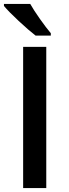

<svg xmlns="http://www.w3.org/2000/svg" viewBox="-23 -951 348 971"><path d="M234 -783Q211 -810 179.5 -854.5Q148 -899 130 -931H-3V-921Q20 -893 71.5 -845Q123 -797 157 -771H234ZM211 -714H94V0H211Z"/></svg>

Font: OpenSansMMV
Style: Semibold
Weight: 600
Designer: Steve Matteson
Foundry: Ascender Corporation
Version: Version 6.000